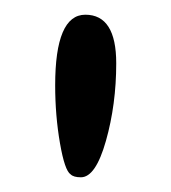

<svg xmlns="http://www.w3.org/2000/svg" viewBox="-20 -696 233 261"><path d="M96 -676Q138 -676 138 -610Q138 -554 124 -504.5Q110 -455 90 -455Q80 -455 76 -459Q68 -464 61.5 -501.5Q55 -539 55 -580Q55 -676 96 -676Z"/></svg>

Font: Bonbon
Style: Regular
Weight: 400
Designer: Ksenia Erulevich
Foundry: Cyreal (www.cyreal.org)
Version: Version 1.000